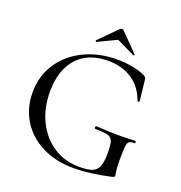

<svg xmlns="http://www.w3.org/2000/svg" viewBox="-144 -927 1003 1063"><g transform="rotate(20 358.0 -396.0)"><path d="M49 -305Q49 -402 98.5 -477Q148 -552 234.5 -594Q321 -636 429 -636Q477 -636 522.5 -627Q568 -618 597 -603Q605 -598 607 -594Q609 -590 610 -580L623 -460Q623 -457 617.5 -456Q612 -455 611 -459Q585 -533 526 -572.5Q467 -612 385 -612Q266 -612 202 -540Q138 -468 138 -342Q138 -244 176 -167.5Q214 -91 280.5 -48Q347 -5 431 -5Q479 -5 505 -14Q531 -23 543 -49Q555 -75 555 -126Q555 -178 548.5 -198.5Q542 -219 520.5 -226Q499 -233 446 -233Q440 -233 440 -241Q440 -244 441.5 -246.5Q443 -249 445 -249Q525 -244 575 -244Q623 -244 675 -247Q677 -247 678.5 -244.5Q680 -242 680 -240Q680 -233 675 -233Q653 -234 644 -226.5Q635 -219 632.5 -196Q630 -173 630 -116Q630 -71 633.5 -52Q637 -33 637 -28Q637 -22 635 -20.5Q633 -19 625 -16Q503 12 406 12Q297 12 216 -30Q135 -72 92 -144Q49 -216 49 -305ZM395 -804Q401 -804 406 -799L508 -695Q509 -695 509 -693Q509 -691 506.5 -689Q504 -687 503 -688L395 -740L286 -688Q284 -687 281 -690.5Q278 -694 280 -695L383 -799Q388 -804 395 -804Z"/></g></svg>

Font: Cormorant SC Medium
Style: Regular
Weight: 500
Designer: Christian Thalmann (Catharsis Fonts)
Foundry: Catharsis Fonts
Version: Version 4.000